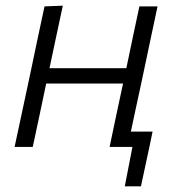

<svg xmlns="http://www.w3.org/2000/svg" viewBox="-20 -518 620 677"><path d="M31.5 0Q43.5 -55.5 54.5 -107.5Q65.5 -159 78.5 -219.5L89 -269Q102.5 -334.5 113.8 -387.2Q125 -440 137 -495.5L201.5 -498Q189.5 -442 178.2 -389.2Q167 -336.5 154.5 -277.5H425.5Q438.5 -339.5 449.2 -390.8Q460 -442 471.5 -495.5H535.5Q523.5 -440 512.5 -387.5Q501.5 -334.5 487.5 -269L477 -219.5Q467 -174 458.5 -134L441.5 -54H518Q513 -29.5 507.8 -4.5Q502.5 20.5 497 45.5Q486.5 94.5 477 139H420L447 0H366.5Q378 -55.5 389 -107.2Q400 -159 413 -219.5L414 -223.5H143L142 -219.5Q129.5 -159 118.5 -107.5Q107.5 -56 95.5 0Z"/></svg>

Font: Heraclito Light
Style: Italic
Weight: 300
Italic angle: -12°
Designer: Kostas Bartsokas (font) & Cristiano Sobral (main changes)
Foundry: Kostas Bartsokas (font) & Cristiano Sobral (main changes)
Version: Version 1.00;July 8, 2020;FontCreator 13.0.0.2655 64-bit